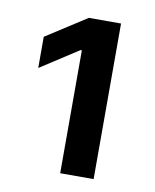

<svg xmlns="http://www.w3.org/2000/svg" viewBox="-59 -847 429 530"><g transform="rotate(10 156.0 -582.0)"><path d="M238.6 -363.6H144.9V-708.1H141.3L34.8 -639.2V-726.6L148.4 -799.7H238.6Z"/></g></svg>

Font: Riot Sans
Style: Bold
Weight: 600
Designer: Rasmus Andersson
Foundry: rsms
Version: Version 4.001